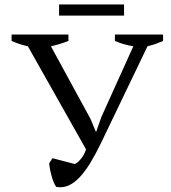

<svg xmlns="http://www.w3.org/2000/svg" viewBox="-20 -814 748 841"><path d="M564 -611.3Q517.6 -619.1 483.4 -634.8V-662.6H694.3V-634.8Q682.1 -629.4 665.3 -623Q648.4 -616.7 626 -611.3L422.9 -188.5Q398.9 -138.7 375.5 -100.3Q352.1 -62 328.1 -36.9Q304.2 -11.7 279.1 -1Q253.9 9.8 226.1 4.4Q219.7 -4.4 214.6 -17.3Q209.5 -30.3 205.6 -44.4Q201.7 -58.6 199 -72.5Q196.3 -86.4 195.3 -97.7L209.5 -121.1L307.1 -95.7Q312 -97.2 318.4 -102.1Q324.7 -106.9 331.8 -115Q338.9 -123 345.5 -134Q352.1 -145 356.9 -159.7L102.1 -611.3Q84 -615.2 65.9 -621.1Q47.9 -627 30.8 -634.8V-662.6H279.8V-634.8Q264.2 -628.4 244.6 -622.3Q225.1 -616.2 203.1 -611.3L376.5 -293L399.9 -237.3H401.4L424.3 -302.2ZM238.8 -745.6V-794.4H523.4V-745.6Z"/></svg>

Font: PT Astra Serif
Style: Regular
Weight: 400
Designer: A.Korolkova, I. Chaeva
Foundry: ParaType Ltd
Version: Version 1.002